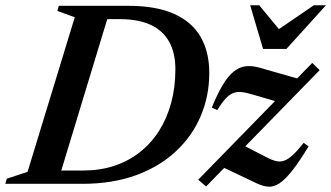

<svg xmlns="http://www.w3.org/2000/svg" viewBox="-47 -697 1256 728"><path d="M269 -50.5Q332.5 -50.5 386.2 -68.2Q440 -86 483 -119.8Q526 -153.5 556 -200.8Q586 -248 602 -307Q618 -366 618 -434.5Q618 -496 594.5 -538.5Q571 -581 524.2 -602.8Q477.5 -624.5 406 -624.5H297L304.5 -675H438.5Q545 -675 613 -644.5Q681 -614 713.8 -557Q746.5 -500 746.5 -420.5Q746.5 -333 714 -256.8Q681.5 -180.5 619.5 -122.8Q557.5 -65 468.2 -32.5Q379 0 265.5 0H98L121.5 -50.5ZM236.5 -631.5 170.5 -655.5 176 -675H375L170 0H-27L-21 -19.5L57.5 -45.5ZM704.5 -15.5 1137 -458.5 1165 -431 734.5 10ZM776.5 -279.5 756 -289Q778 -342.5 798.2 -376Q818.5 -409.5 839.8 -426.2Q861 -443 885.2 -445.8Q909.5 -448.5 938.5 -440L1103 -393L1022.5 -306L911 -338.5Q885 -346.5 867 -348Q849 -349.5 835 -343.2Q821 -337 807.2 -321.8Q793.5 -306.5 776.5 -279.5ZM926 -2 787 -68 868 -150 964 -100.5Q985 -89.5 1001.2 -86Q1017.5 -82.5 1032.5 -88.5Q1047.5 -94.5 1064.8 -110.8Q1082 -127 1104.5 -155.5L1123 -142Q1087 -82.5 1060 -48.8Q1033 -15 1011.5 -1.2Q990 12.5 969.5 10.8Q949 9 926 -2ZM1189 -677 1039 -511.5H950.5L901.5 -677H936L1023 -571.5H988.5L1143 -677Z"/></svg>

Font: Newsreader 24pt SemiBold
Style: Italic
Weight: 600
Italic angle: -17°
Designer: Hugues Gentile
Foundry: Production Type
Version: Version 1.003